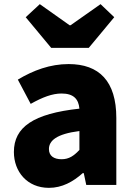

<svg xmlns="http://www.w3.org/2000/svg" viewBox="-20 -892 646 926"><path d="M216 14C279 14 332 -15 379 -57H384L396 0H541V-323C541 -501 458 -583 311 -583C222 -583 141 -553 66 -508L128 -391C185 -423 232 -441 277 -441C335 -441 359 -414 363 -368C141 -344 47 -279 47 -159C47 -64 111 14 216 14ZM277 -124C240 -124 216 -140 216 -173C216 -213 252 -246 363 -260V-169C337 -141 313 -124 277 -124ZM227 -661H408L531 -809L465 -872L320 -770H316L172 -872L104 -809Z"/></svg>

Font: Noto Sans KR Black
Style: Regular
Weight: 900
Designer: Ryoko NISHIZUKA 西塚涼子 (kana, bopomofo & ideographs); Paul D. Hunt (Latin, Greek & Cyrillic); Sandoll Communications 산돌커뮤니
Foundry: Adobe
Version: Version 2.004;hotconv 1.0.118;makeotfexe 2.5.65603